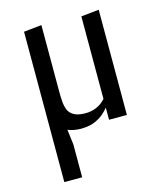

<svg xmlns="http://www.w3.org/2000/svg" viewBox="-119 -648 838 987"><g transform="rotate(-15 300.0 -155.0)"><path d="M100 -550 195 -560V-203Q195 -179 196.8 -154.2Q198.5 -129.5 206.2 -109.2Q214 -89 236 -76.2Q258 -63.5 298 -63.5Q328 -63.5 355.8 -75Q383.5 -86.5 405 -111V-550L500 -560V0H405V-64.5Q379.5 -33.5 352.8 -18Q326 -2.5 302.8 2.5Q279.5 7.5 255 7.5Q236.5 7.5 218 4.2Q199.5 1 185 -5.5L195 75V250H100Z"/></g></svg>

Font: B612
Style: Regular
Weight: 400
Designer: Nicolas Chauveau, Thomas Paillot, Jonathan Favre-Lamarine, Jean-Luc Vinot
Foundry: AIRBUS
Version: Version 1.008